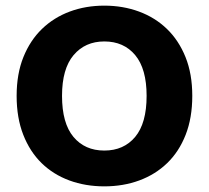

<svg xmlns="http://www.w3.org/2000/svg" viewBox="-20 -644 740 681"><path d="M662 -304Q662 -226 638.5 -166Q615 -106 573 -65.5Q531 -25 474 -4Q417 17 350 17Q283 17 226 -4Q169 -25 127.5 -65.5Q86 -106 62.5 -166Q39 -226 39 -304Q39 -382 63 -441.5Q87 -501 129 -541.5Q171 -582 227.5 -603Q284 -624 350 -624Q416 -624 473 -603Q530 -582 572 -541.5Q614 -501 638 -441.5Q662 -382 662 -304ZM500 -304Q500 -400 459.5 -448.5Q419 -497 350 -497Q282 -497 241 -448.5Q200 -400 200 -304Q200 -207 240.5 -158.5Q281 -110 350 -110Q419 -110 459.5 -158.5Q500 -207 500 -304Z"/></svg>

Font: Baloo Chettan 2
Style: Bold
Weight: 700
Designer: Maithili Shingre, Unnati Kotecha and Ek Type
Foundry: Ek Type
Version: Version 1.640;hotconv 1.0.111;makeotfexe 2.5.65597; ttfautoh